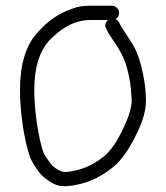

<svg xmlns="http://www.w3.org/2000/svg" viewBox="-20 -637 580 672"><path d="M358 -567C348 -557.7 346 -547.3 352 -536L357 -526C361 -518.7 367.3 -508.7 376 -496C404.6 -454.2 420 -427 432 -367C438.4 -336.3 438.8 -314.4 441 -286C441 -263 431.8 -234.6 424 -216C405.9 -172.9 379.6 -119.2 345 -91C314.5 -65.9 279.6 -46.1 233 -38C208.3 -33.3 198.7 -33.6 183 -43C166.5 -53.2 160.4 -57.4 151 -73C137.3 -91.9 131.3 -99.5 124 -130C110.5 -182.2 100 -259.1 100 -321C100 -397.7 116.2 -453.7 152 -495C186.7 -529.7 231.2 -567 298 -567ZM372 -617H298C269.6 -617 254.3 -614.9 229 -605C182 -588.6 146.3 -561.9 116 -528C70.5 -482.5 50 -411.9 50 -321C50 -253.9 61.1 -172.8 76 -117C85.2 -81.5 92.8 -68.4 109 -45C123.3 -23.6 134.5 -14.6 157 0C182.9 16.4 202.9 17.7 242 11C299.3 0.4 339.2 -22.8 377 -53C405.2 -75.9 431.1 -115.4 449 -150C468.4 -188.8 491 -233.9 491 -287C490.3 -297 489.7 -309 489 -323C484.5 -370.5 470.8 -428 455 -462C441.7 -490.6 416.3 -522.4 401 -550L396 -560C393.3 -564.7 389.3 -568 384 -570C392.7 -575.3 397 -582.7 397 -592C397 -605.2 385.2 -617 372 -617Z"/></svg>

Font: HoneyBee
Style: Book
Weight: 300
Foundry: Cannot Into Space Fonts
Version: Version 0.89